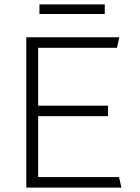

<svg xmlns="http://www.w3.org/2000/svg" viewBox="-20 -856 640 876"><path d="M100 0V-686H524L514 -638H154V-374H473V-326H154V-48H523L534 0ZM160 -792V-836H458V-792Z"/></svg>

Font: Chivo Mono Medium Thin
Style: Regular
Weight: 250
Monospace: yes
Version: Version 1.008